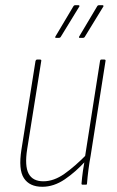

<svg xmlns="http://www.w3.org/2000/svg" viewBox="-20 -707 449 735"><path d="M142 8Q93 8 71.5 -25Q50 -58 62 -134L116 -474Q118 -479 122 -479H133Q139 -479 138 -474L84 -136Q74 -72 89.5 -42.5Q105 -13 146 -13Q186 -13 226.5 -41.5Q267 -70 313 -117L309 -92Q270 -49 228 -20.5Q186 8 142 8ZM296 0Q292 0 292 -4Q294 -28 297.5 -53Q301 -78 305 -99V-104L363 -474Q364 -479 368 -479H379Q385 -479 384 -474L327 -111Q322 -84 318.5 -56.5Q315 -29 313 -4Q313 0 309 0ZM285 -562Q283 -562 282.5 -563.5Q282 -565 283 -567L352 -683Q354 -687 358 -687H373Q375 -687 376 -685Q377 -683 375 -681L304 -565Q302 -562 297 -562ZM194 -562Q192 -562 191.5 -563.5Q191 -565 192 -567L261 -683Q263 -687 267 -687H281Q283 -687 284 -685Q285 -683 283 -681L212 -565Q210 -562 205 -562Z"/></svg>

Font: Sofia Sans Condensed Thin
Style: Italic
Weight: 250
Italic angle: -9°
Version: Version 4.100